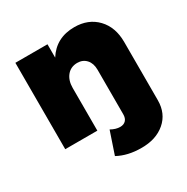

<svg xmlns="http://www.w3.org/2000/svg" viewBox="-170 -698 1019 1047"><g transform="rotate(-30 339.0 -175.0)"><path d="M436 -551.8Q523.9 -551.8 577.9 -495.4Q631.8 -439 631.8 -345.2V21Q631.8 104.5 574.2 153.8Q516.6 203.1 423.8 202.1Q339.4 202.1 276.9 168L324.2 27.8Q354.5 44.9 381.8 44.9Q404.3 44.9 417.2 31.7Q430.2 18.6 430.2 -6.8V-287.1Q430.2 -327.6 408.7 -351.3Q387.2 -375 352.1 -375Q311 -374.5 287.1 -345.2Q263.2 -315.9 263.2 -269V0H61V-543.9H263.2V-460Q321.3 -551.8 436 -551.8Z"/></g></svg>

Font: Montserrat-Arabic ExtraBold
Style: Regular
Weight: 800
Designer: Mohamed Gaber
Foundry: Kief Type Foundry
Version: Version 5.008;PS 005.008;hotconv 1.0.88;makeotf.lib2.5.64775